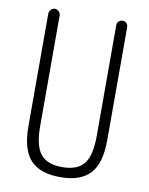

<svg xmlns="http://www.w3.org/2000/svg" viewBox="-84 -791 667 862"><g transform="rotate(10 250.0 -360.0)"><path d="M70.3 -190.4V-704.1Q70.3 -713.9 78.1 -722.2Q85.9 -730.5 96.2 -730.5Q106.4 -730.5 114.3 -722.2Q122.1 -713.9 122.1 -704.1V-200.2Q122.1 -111.3 151.9 -73.7Q181.6 -36.1 251 -36.1Q320.3 -36.1 350.1 -73.7Q379.9 -111.3 379.9 -200.2V-705.1Q379.9 -715.8 386.7 -723.1Q393.6 -730.5 404.8 -730.5Q416 -730.5 422.9 -723.1Q429.7 -715.8 429.7 -705.1V-190.4Q429.7 -85 386.2 -37.6Q342.8 9.8 250 9.8Q157.2 9.8 113.8 -37.6Q70.3 -85 70.3 -190.4Z"/></g></svg>

Font: Rounded-X Mgen+ 1m light
Style: Regular
Weight: 200
Designer: [Source Han Sans]
Ryoko NISHIZUKA  (kana & ideographs); Paul D. Hunt (Latin, Greek & Cyrillic); Wenlong ZHANG  (bopomofo
Version: Version 1.059.20150602